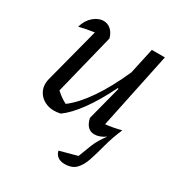

<svg xmlns="http://www.w3.org/2000/svg" viewBox="-163 -604 864 919"><g transform="rotate(30 269.0 -144.5)"><path d="M211 -429 128 -94Q157 -67 186 -53Q236 -90 286.5 -163.5Q337 -237 383 -341L414 -483H486L398 -63Q439 -67 484 -79Q460 -23 447 27Q434 77 421 116Q408 155 386.5 177Q365 199 325 199Q301 199 286.5 188Q272 177 268 158L364 132Q376 99 391.5 60.5Q407 22 437 -17Q406 5 377 5Q333 5 320 -53L369 -242L364 -243Q321 -155 276 -93Q231 -31 189 -1Q146 9 112.5 -4Q79 -17 63 -47Q47 -77 57 -116L136 -419Q92 -413 53 -403Q64 -442 90.5 -465Q117 -488 146 -488Q168 -488 185.5 -473Q203 -458 211 -429Z"/></g></svg>

Font: Piazzolla
Style: Italic
Weight: 400
Italic angle: -11.3°
Designer: Juan Pablo del Peral
Foundry: Huerta Tipografica
Version: Version 1.330